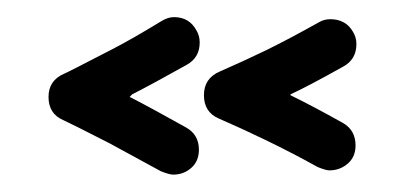

<svg xmlns="http://www.w3.org/2000/svg" viewBox="-20 -240 466 222"><path d="M129.9 -127.9 131.8 -127Q154.8 -115.2 194.8 -92.8Q210 -84.5 210 -66.9Q210 -53.7 201.2 -45.9Q192.4 -38.1 180.2 -38.1Q175.8 -38.1 166 -42L106.9 -74.2Q59.1 -98.6 53.2 -101.1Q36.1 -108.4 36.1 -127.9Q36.1 -147 54.2 -154.8Q56.2 -155.3 107.9 -182.1Q131.8 -194.3 167 -215.8Q174.3 -220.2 181.2 -220.2Q198.7 -220.2 207 -205.1Q210.9 -198.7 210.9 -190.9Q210.9 -173.3 195.8 -165Q155.8 -142.6 132.8 -130.9ZM315.9 -130.9V-129.9Q342.8 -116.7 376 -98.1Q391.1 -89.8 391.1 -71.8Q391.1 -58.6 382.1 -50.8Q373 -43 360.8 -43Q356.9 -43 347.2 -46.9Q320.3 -62 287.1 -78.1Q259.8 -91.3 232.9 -103Q215.8 -110.4 215.8 -129.9Q215.8 -149.4 233.9 -157.2Q260.7 -168.9 288.1 -182.1Q314.9 -195.3 348.1 -213.9Q354.5 -217.8 361.8 -217.8Q379.9 -217.8 388.2 -203.1Q392.1 -196.8 392.1 -189Q392.1 -171.4 377 -163.1Q336.9 -140.6 315.9 -130.9Z"/></svg>

Font: Beon
Style: Regular
Weight: 400
Designer: BSozoo
Foundry: BSozoo
Version: Version 1.001;PS 001.001;hotconv 1.0.70;makeotf.lib2.5.58329